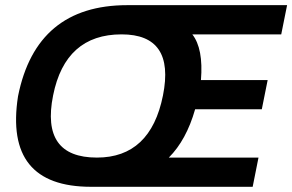

<svg xmlns="http://www.w3.org/2000/svg" viewBox="-20 -718 1123 738"><path d="M352.5 -112.3Q558.6 -112.3 606.4 -351.1Q653.3 -585.9 447.3 -585.9Q231 -585.9 184.1 -351.1Q136.2 -112.3 352.5 -112.3ZM49.3 -348.1Q119.1 -698.2 469.7 -698.2H1083.5L1061 -585.9H719.2Q762.2 -531.2 752.4 -410.2H1008.8L986.3 -297.9H730Q696.3 -179.7 628.9 -112.3H973.6L951.2 0H330.1Q-4.9 0 49.3 -348.1Z"/></svg>

Font: Sansation
Style: Bold Italic
Weight: 700
Designer: Bernd Montag
Version: Version 1.301